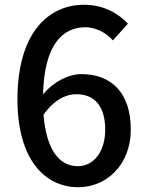

<svg xmlns="http://www.w3.org/2000/svg" viewBox="-20 -770 610 803"><path d="M306 -75C227 -75 174 -144 162 -290C206 -353 256 -376 299 -376C378 -376 420 -323 420 -228C420 -133 370 -75 306 -75ZM515 -671C473 -715 413 -750 331 -750C186 -750 53 -637 53 -354C53 -104 167 13 307 13C427 13 527 -82 527 -228C527 -384 444 -460 320 -460C267 -460 203 -428 160 -375C165 -585 243 -656 337 -656C380 -656 425 -633 452 -601Z"/></svg>

Font: Noto Sans CJK JP Medium
Style: Regular
Weight: 500
Designer: Ryoko NISHIZUKA (kana & ideographs); Paul D. Hunt (Latin, Greek & Cyrillic); Wenlong ZHANG (bopomofo); Sandoll Communica
Foundry: Adobe Systems Incorporated
Version: Version 1.004;PS 1.004;hotconv 1.0.82;makeotf.lib2.5.63406